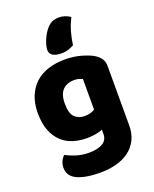

<svg xmlns="http://www.w3.org/2000/svg" viewBox="-170 -840 907 1132"><g transform="rotate(-20 283.5 -274.0)"><path d="M270 -717Q287 -734 304 -740Q321 -746 341 -746Q361 -746 379.5 -739.5Q398 -733 412 -723Q391 -681 380 -641.5Q369 -602 364 -563Q348 -554 328.5 -547.5Q309 -541 287 -541Q252 -541 232 -552.5Q212 -564 212 -588Q212 -602 217 -620Q222 -638 230 -656Q238 -674 248.5 -690Q259 -706 270 -717ZM354 -37Q334 -29 309.5 -24.5Q285 -20 255 -20Q210 -20 169.5 -32.5Q129 -45 98.5 -73.5Q68 -102 50 -147Q32 -192 32 -257Q32 -317 50.5 -362.5Q69 -408 102.5 -439Q136 -470 184 -485.5Q232 -501 291 -501Q319 -501 346 -497Q373 -493 396.5 -486Q420 -479 439 -471Q458 -463 471 -454Q491 -440 502.5 -422.5Q514 -405 514 -378V-7Q514 46 494.5 84.5Q475 123 440.5 148.5Q406 174 359.5 186Q313 198 260 198Q206 198 165 189.5Q124 181 100 165Q64 141 64 97Q64 74 73.5 55Q83 36 95 27Q124 43 160.5 54Q197 65 237 65Q290 65 322 47Q354 29 354 -11ZM287 -147Q307 -147 322.5 -151.5Q338 -156 351 -164V-356Q340 -361 328.5 -364.5Q317 -368 298 -368Q255 -368 228 -341.5Q201 -315 201 -256Q201 -193 225.5 -170Q250 -147 287 -147Z"/></g></svg>

Font: Baloo Paaji 2 ExtraBold
Style: Regular
Weight: 800
Designer: Shuchita Grover, Noopur Datye and Ek Type
Foundry: Ek Type
Version: Version 1.640;hotconv 1.0.111;makeotfexe 2.5.65597; ttfautoh